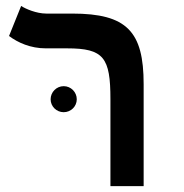

<svg xmlns="http://www.w3.org/2000/svg" viewBox="-20 -632 626 652"><path d="M467.8 -346.2C467.8 -524.9 411.1 -585.9 225.1 -585.9H137.2C103.5 -585.9 66.4 -602.1 51.8 -611.8L10.7 -509.8C40.5 -487.3 83.5 -467.8 135.7 -467.8H208C332.5 -467.8 355 -436.5 355 -294.9V0H467.8ZM196.3 -251C220.7 -251 240.7 -270.5 240.7 -294.9C240.7 -319.3 220.7 -339.4 196.3 -339.4C171.9 -339.4 151.9 -319.3 151.9 -294.9C151.9 -270.5 171.9 -251 196.3 -251Z"/></svg>

Font: Cascadia Mono SemiBold
Style: Regular
Weight: 600
Monospace: yes
Designer: Aaron Bell
Foundry: Saja Typeworks
Version: Version 2404.023